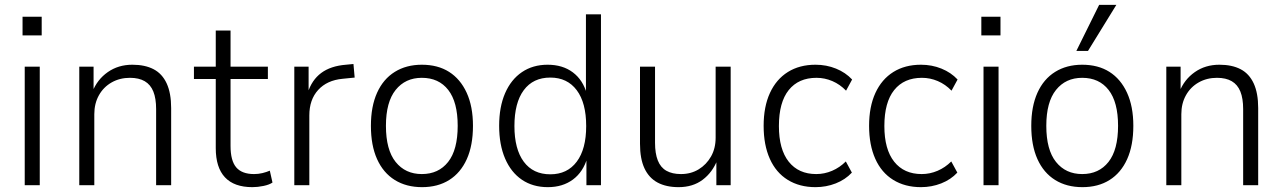

<svg xmlns="http://www.w3.org/2000/svg" viewBox="-20 -764 5290 792"><path d="M73 -618V-695H152V-618ZM82 0V-489H144V0Z M307 0V-489H366V-385H361Q381 -436 424.5 -466.5Q468 -497 526 -497Q578 -497 613.5 -478.5Q649 -460 667.5 -420Q686 -380 686 -318V0H624V-314Q624 -358 612.5 -386.5Q601 -415 577 -429Q553 -443 516 -443Q474 -443 440.5 -424Q407 -405 388 -371Q369 -337 369 -293V0Z M1021 8Q946 8 908 -32.5Q870 -73 870 -153V-438H780V-489H870V-638H931V-489H1085V-438H931V-162Q931 -101 954.5 -73.5Q978 -46 1028 -46Q1046 -46 1062.5 -50Q1079 -54 1093 -60L1104 -11Q1091 -2 1067 3Q1043 8 1021 8Z M1194 0V-489H1253V-380H1249Q1266 -434 1305 -463Q1344 -492 1407 -497L1438 -500L1443 -444L1393 -439Q1329 -433 1292.5 -393Q1256 -353 1256 -288V0Z M1721 8Q1656 8 1608.5 -21.5Q1561 -51 1535.5 -107.5Q1510 -164 1510 -245Q1510 -325 1535.5 -381.5Q1561 -438 1608.5 -467.5Q1656 -497 1720 -497Q1786 -497 1832.5 -467.5Q1879 -438 1905 -381.5Q1931 -325 1931 -245Q1931 -164 1905.5 -107.5Q1880 -51 1833 -21.5Q1786 8 1721 8ZM1720 -46Q1789 -46 1828.5 -96Q1868 -146 1868 -245Q1868 -343 1829 -393Q1790 -443 1720 -443Q1652 -443 1612 -393Q1572 -343 1572 -245Q1572 -146 1612 -96Q1652 -46 1720 -46Z M2240 8Q2178 8 2133 -22.5Q2088 -53 2063.5 -110Q2039 -167 2039 -245Q2039 -323 2063.5 -379.5Q2088 -436 2133 -466.5Q2178 -497 2239 -497Q2301 -497 2343 -465.5Q2385 -434 2401 -376H2397V-705H2459V0H2399V-114H2403Q2386 -55 2343.5 -23.5Q2301 8 2240 8ZM2250 -45Q2320 -45 2359 -97Q2398 -149 2398 -244Q2398 -340 2359 -392Q2320 -444 2250 -444Q2179 -444 2140.5 -392Q2102 -340 2102 -244Q2102 -149 2140.5 -97Q2179 -45 2250 -45Z M2779 8Q2728 8 2692.5 -11Q2657 -30 2638.5 -69.5Q2620 -109 2620 -171V-489H2682V-175Q2682 -131 2693.5 -102Q2705 -73 2729 -59.5Q2753 -46 2789 -46Q2830 -46 2862 -65.5Q2894 -85 2913 -118.5Q2932 -152 2932 -196V-489H2994V0H2935V-104H2939Q2919 -53 2878.5 -22.5Q2838 8 2779 8Z M3344 8Q3278 8 3229.5 -22Q3181 -52 3155.5 -109Q3130 -166 3130 -245Q3130 -324 3156 -380.5Q3182 -437 3230 -467Q3278 -497 3344 -497Q3389 -497 3428.5 -481Q3468 -465 3495 -436L3470 -390Q3445 -416 3413.5 -429.5Q3382 -443 3348 -443Q3274 -443 3233.5 -392.5Q3193 -342 3193 -244Q3193 -148 3233.5 -97Q3274 -46 3347 -46Q3381 -46 3412.5 -59.5Q3444 -73 3469 -98L3494 -52Q3467 -23 3427.5 -7.5Q3388 8 3344 8Z M3779 8Q3713 8 3664.5 -22Q3616 -52 3590.5 -109Q3565 -166 3565 -245Q3565 -324 3591 -380.5Q3617 -437 3665 -467Q3713 -497 3779 -497Q3824 -497 3863.5 -481Q3903 -465 3930 -436L3905 -390Q3880 -416 3848.5 -429.5Q3817 -443 3783 -443Q3709 -443 3668.5 -392.5Q3628 -342 3628 -244Q3628 -148 3668.5 -97Q3709 -46 3782 -46Q3816 -46 3847.5 -59.5Q3879 -73 3904 -98L3929 -52Q3902 -23 3862.5 -7.5Q3823 8 3779 8Z M4028 -618V-695H4107V-618ZM4037 0V-489H4099V0Z M4445 8Q4380 8 4332.5 -21.5Q4285 -51 4259.5 -107.5Q4234 -164 4234 -245Q4234 -325 4259.5 -381.5Q4285 -438 4332.5 -467.5Q4380 -497 4444 -497Q4510 -497 4556.5 -467.5Q4603 -438 4629 -381.5Q4655 -325 4655 -245Q4655 -164 4629.5 -107.5Q4604 -51 4557 -21.5Q4510 8 4445 8ZM4444 -46Q4513 -46 4552.5 -96Q4592 -146 4592 -245Q4592 -343 4553 -393Q4514 -443 4444 -443Q4376 -443 4336 -393Q4296 -343 4296 -245Q4296 -146 4336 -96Q4376 -46 4444 -46ZM4420 -554 4514 -744H4585L4468 -554Z M4791 0V-489H4850V-385H4845Q4865 -436 4908.5 -466.5Q4952 -497 5010 -497Q5062 -497 5097.5 -478.5Q5133 -460 5151.5 -420Q5170 -380 5170 -318V0H5108V-314Q5108 -358 5096.5 -386.5Q5085 -415 5061 -429Q5037 -443 5000 -443Q4958 -443 4924.5 -424Q4891 -405 4872 -371Q4853 -337 4853 -293V0Z"/></svg>

Font: Nunito Sans 10pt SemiCondensed Light
Style: Regular
Weight: 300
Width: 4
Designer: Vernon Adams
Foundry: Vernon Adams
Version: Version 3.101;gftools[0.9.27]